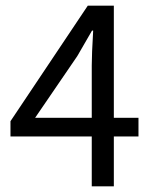

<svg xmlns="http://www.w3.org/2000/svg" viewBox="-20 -658 537 678"><path d="M17 -176V-230L290 -638H382V-242H469V-176H382V0H304V-176ZM104 -242H304V-427Q304 -465 309 -550H305Q303 -546 253 -460Z"/></svg>

Font: RibengUni
Style: Regular
Weight: 400
Designer: (1) Dr. Andrew Glass (Senior Program Manager at Microsoft Corporation)
(2) Bivuti Chakma (Chakma Font Designer & Keyboar
Foundry: Bivuti Chakma
Version: Version 2.2022; Updated on: 03 June 2022; Friday